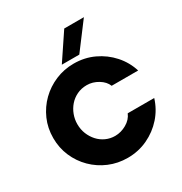

<svg xmlns="http://www.w3.org/2000/svg" viewBox="-208 -1071 1174 1236"><g transform="rotate(-30 379.0 -453.0)"><path d="M385 10Q312 10 248 -17Q184 -44 135.5 -92Q87 -140 59.5 -203.5Q32 -267 32 -340Q32 -414 60 -477.5Q88 -541 136.5 -588.5Q185 -636 249 -663Q313 -690 385 -690Q465 -690 533.5 -658Q602 -626 651.5 -570.5Q701 -515 723 -444H526Q512 -480 472 -504Q432 -528 389 -528Q348 -528 315 -512Q282 -496 259 -469.5Q236 -443 223.5 -409.5Q211 -376 211 -340Q211 -301 224.5 -267.5Q238 -234 261.5 -208Q285 -182 317 -167.5Q349 -153 385 -153Q429 -153 470 -176.5Q511 -200 527 -239H724Q702 -167 652.5 -111Q603 -55 534 -22.5Q465 10 385 10ZM316 -722 446 -916H592L446 -722Z"/></g></svg>

Font: Teachers ExtraBold
Style: Regular
Weight: 800
Designer: Alfredo Marco Pradil, Chank Diesel
Version: Version 1.001